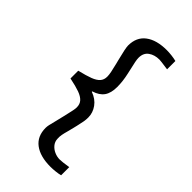

<svg xmlns="http://www.w3.org/2000/svg" viewBox="-312 -934 1225 1225"><g transform="rotate(45 300.0 -322.0)"><path d="M217 49Q217 37 220.5 20.2Q224 3.5 231.5 -24Q240.5 -57.5 246 -84L255.5 -125.5Q260 -144.5 262.8 -159.2Q265.5 -174 265.5 -184Q265.5 -213 249 -231.2Q232.5 -249.5 199 -261.8Q165.5 -274 106.5 -286V-356Q166.5 -370.5 199.5 -383.2Q232.5 -396 248.5 -414Q264.5 -432 264.5 -460Q264.5 -475.5 260 -499Q255.5 -522.5 246 -560L240 -583.5Q217.5 -671.5 217.5 -694.5Q217.5 -770 269.5 -809.2Q321.5 -848.5 414 -848.5Q433 -848.5 457 -845.8Q481 -843 501 -838V-763L486 -765Q435 -772.5 423 -772.5Q379.5 -772.5 349.8 -751.2Q320 -730 320 -686.5Q320 -673 324 -652.8Q328 -632.5 337 -594L343 -567Q356 -510 356 -458Q356 -404 334 -372.5Q312 -341 263 -326V-322Q311 -305 337 -268.8Q363 -232.5 363 -190.5Q363 -171 360.2 -154.5Q357.5 -138 349 -101.5L343 -76.5L333 -37Q325 -8.5 321.8 9Q318.5 26.5 320 46Q321 70 336.2 88.8Q351.5 107.5 375 118Q398.5 128.5 423 128.5Q443.5 128.5 501 119.5V193Q485.5 197.5 460.2 200.2Q435 203 414 203Q321.5 203 269.2 163.8Q217 124.5 217 49Z"/></g></svg>

Font: JuliaMono SemiBold
Style: Regular
Weight: 600
Monospace: yes
Designer: cormullion
Foundry: corm
Version: Version 0.055; ttfautohint (v1.8.4)